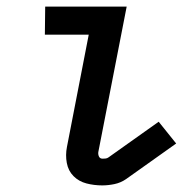

<svg xmlns="http://www.w3.org/2000/svg" viewBox="-20 -550 590 582"><path d="M290 12Q265 12 242 6Q219 0 203 -16Q187 -32 182.5 -56Q178 -80 183 -105L249 -445H116L117 -530H364L278 -89Q277 -82 280 -75.5Q283 -69 291 -69Q295 -69 300 -69.5Q305 -70 309 -73L461 -181L514 -115L362 -7Q346 4 327 8Q308 12 290 12Z"/></svg>

Font: Lode Dark
Style: Bold Italic
Weight: 700
Italic angle: -11°
Monospace: yes
Designer: Belleve Invis
Foundry: Belleve Invis
Version: Version 29.2.0; ttfautohint (v1.8.3)